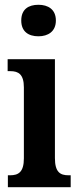

<svg xmlns="http://www.w3.org/2000/svg" viewBox="-20 -784 331 804"><path d="M141 -632C181 -632 214 -652 214 -698C214 -745 181 -764 141 -764C99 -764 69 -745 69 -698C69 -652 99 -632 141 -632ZM13 0H276V-50H267C232 -50 210 -63 210 -122V-536H12V-486H24C57 -486 80 -473 80 -418V-121C80 -63 57 -50 22 -50H13Z"/></svg>

Font: Noto Serif Devanagari ExtraCondensed
Style: Bold
Weight: 700
Width: 2
Designer: Universal Thirst, Indian Type Foundry and the Monotype Design Team
Foundry: Monotype Imaging Inc.
Version: Version 2.004